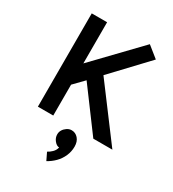

<svg xmlns="http://www.w3.org/2000/svg" viewBox="-226 -818 1093 1212"><g transform="rotate(30 320.5 -212.0)"><path d="M492 0 271 -298 200 -225V0H88V-680H200V-380L503 -695L584 -630L347 -379L631 0ZM348 22Q330 22 314.5 32.5Q299 43 290 57.5Q281 72 281 90Q281 115 298 135.5Q315 156 333 156Q328 178 311.5 194Q295 210 280 217L306 271Q336 255 361 230Q386 205 400.5 172Q415 139 415 103Q415 66 395.5 44Q376 22 348 22Z"/></g></svg>

Font: Catamaran SemiBold
Style: Regular
Weight: 600
Designer: Pria Ravichandran
Version: Version 2.000